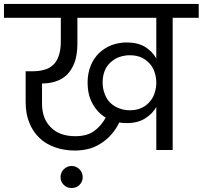

<svg xmlns="http://www.w3.org/2000/svg" viewBox="-47 -760 1027 973"><path d="M595.2 -136.2Q575.2 -136.2 557.1 -139.2Q543.9 -110.4 522 -84Q500.5 -58.1 473.1 -39.1Q441.4 -17.1 410.2 -7.8Q374 2.9 333 2.9Q276.9 2.9 230 -14.2Q182.1 -31.7 151.9 -62Q119.1 -93.3 101.1 -139.2Q83 -183.1 83 -243.2V-398.9H119.1Q150.9 -398.9 174.8 -405.8Q199.2 -411.1 220.2 -429.2Q239.3 -445.3 250 -475.1Q261.2 -506.3 261.2 -548.8V-669.9H-26.9V-740.2H960V-669.9H828.1V0H745.1V-217.8Q725.1 -183.1 689 -160.2Q651.9 -136.2 595.2 -136.2ZM166 -233.9Q166 -159.2 210 -115.2Q253.9 -69.8 335 -69.8Q396 -69.8 433.1 -98.1Q467.8 -125 488.8 -164.1Q446.8 -189 421.9 -234.9Q397 -278.3 397 -342.8Q397 -387.2 412.1 -425.8Q426.8 -462.9 454.1 -490.2Q481.4 -516.1 517.1 -530.8Q555.7 -544.9 595.2 -544.9Q651.4 -544.9 689 -522Q724.6 -499.5 745.1 -463.9V-669.9H345.2V-539.1Q345.2 -483.9 331.1 -443.8Q316.4 -405.3 292 -380.9Q267.6 -357.9 234.9 -347.2Q202.1 -336.9 166 -336.9ZM259.8 138.2Q259.8 114.3 275.9 98.1Q293 81.1 315.9 81.1Q338.9 81.1 356 98.1Q372.1 114.3 372.1 138.2Q372.1 160.6 356 176.8Q339.8 192.9 315.9 192.9Q292 192.9 275.9 176.8Q259.8 160.6 259.8 138.2ZM473.1 -342.8Q473.1 -310.1 483.9 -283.2Q494.6 -254.9 513.2 -237.8Q533.2 -219.2 557.1 -210.9Q581.5 -201.2 610.8 -201.2Q647 -201.2 671.9 -213.9Q696.3 -225.1 713.9 -247.1Q730.5 -266.6 737.8 -292Q745.1 -317.9 745.1 -340.8Q745.1 -364.3 737.8 -390.1Q730.5 -415.5 713.9 -435.1Q696.8 -455.1 671.9 -467.8Q645 -480 610.8 -480Q584 -480 558.1 -471.2Q536.1 -463.9 514.2 -444.8Q493.2 -425.8 483.9 -401.9Q473.1 -375 473.1 -342.8Z"/></svg>

Font: PoppinsZ
Style: Regular
Weight: 400
Designer: Ninad Kale (Devanagari), Jonny Pinhorn (Latin)
Foundry: Indian Type Foundry
Version: Version 3.002;FEAKit 1.0